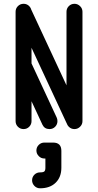

<svg xmlns="http://www.w3.org/2000/svg" viewBox="-20 -679 515 1010"><path d="M62 -617.2Q62 -634.5 74.2 -646.8Q86.5 -659 104 -659Q121.5 -659 133.6 -646.8Q145.8 -634.5 145.8 -617.2V-42Q145.8 -24.5 133.6 -12.2Q121.5 0 104 0Q86.5 0 74.2 -12.2Q62 -24.5 62 -42ZM278.2 -60.8Q282.2 -52.2 282.2 -42Q282.2 -24.5 270.1 -12.2Q258 0 240.5 0Q214.2 0 203.2 -23L67.5 -314.8Q65.2 -318.8 64.4 -323.5Q63.5 -328.2 63.5 -333.8Q63.5 -350.2 75.8 -362.9Q88 -375.5 105.5 -375.5Q131.8 -375.5 142.8 -351.8ZM329.8 -617.2Q329.8 -634.5 342 -646.8Q354.2 -659 371.8 -659Q388.5 -659 401.1 -646.8Q413.8 -634.5 413.8 -617.2V-42Q413.8 -24.5 401.1 -12.2Q388.5 0 371.8 0Q354.2 0 342 -12.2Q329.8 -24.5 329.8 -42ZM409 -60Q411.2 -56.2 412.5 -51.4Q413.8 -46.5 413.8 -42Q413.8 -24.5 401.1 -12.2Q388.5 0 371.8 0Q359 0 349 -6.8Q339 -13.5 333.8 -23.8L66 -599Q63.8 -603.8 62.9 -608.1Q62 -612.5 62 -617.2Q62 -634.5 74.2 -646.8Q86.5 -659 104 -659Q116.5 -659 126.5 -652.6Q136.5 -646.2 141.2 -635.2ZM190.8 311.5Q173.2 311.5 161 298.9Q148.8 286.2 148.8 269.5Q148.8 252 161 239.9Q173.2 227.8 190.8 227.8Q208 227.8 213.4 222.6Q218.8 217.5 218.8 203.2V154.8H213.5Q196 154.8 183.8 142.1Q171.5 129.5 171.5 112.8Q171.5 95.5 183.8 83.2Q196 71 213.5 71H259.2Q302.8 71 302.8 114.5V203.2Q302.8 252.8 272.8 282.1Q242.8 311.5 190.8 311.5Z"/></svg>

Font: Libertine-Super Thin
Style: Regular
Weight: 100
Designer: Bastien Sozeau
Foundry: NBR — Bastien Sozeau
Version: Version 2.003;gftools[0.9.33]